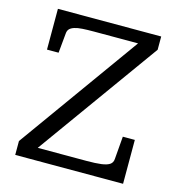

<svg xmlns="http://www.w3.org/2000/svg" viewBox="-106 -803 834 896"><g transform="rotate(15 311.0 -355.0)"><path d="M254 -651Q222 -651 198.5 -649.5Q175 -648 160 -643Q145 -638 137.5 -630Q130 -622 129 -608L120 -513H64V-710H563V-646L141 -59H377Q420 -59 447 -62.5Q474 -66 487.5 -75Q501 -84 502 -102L511 -212H569V0H48V-67L467 -651Z"/></g></svg>

Font: Roboto Serif 20pt
Style: Regular
Weight: 400
Designer: Greg Gazdowicz
Foundry: Commercial Type
Version: Version 1.008